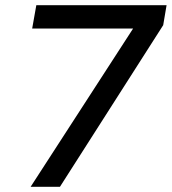

<svg xmlns="http://www.w3.org/2000/svg" viewBox="-20 -720 662 740"><path d="M98 0 493 -610H104L120 -700H622L609 -623L211 0Z"/></svg>

Font: Rethink Sans Medium
Style: Italic
Weight: 500
Italic angle: -10°
Designer: The Rethink Sans project authors (Hans Thiessen). DM Sans designed by Colophon Foundry.
Foundry: Rethink Communications LLC
Version: Version 1.001